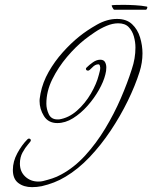

<svg xmlns="http://www.w3.org/2000/svg" viewBox="-20 -707 627 791"><path d="M112 64Q78 64 55.5 47Q33 30 33 -7Q33 -42 51.5 -76Q70 -110 93 -133Q96 -136 99 -136Q107 -136 107 -128Q107 -125 95.5 -112Q84 -99 73 -79Q62 -59 62 -33Q62 0 84 20.5Q106 41 138 41Q143 41 148 40.5Q153 40 157 39Q177 34 195.5 28Q214 22 232 12Q286 -17 331.5 -67Q377 -117 413.5 -177.5Q450 -238 477.5 -301.5Q505 -365 523 -422Q538 -466 538 -511Q538 -534 531.5 -557Q525 -580 510 -595.5Q495 -611 467 -611Q444 -611 419 -600.5Q394 -590 371 -574.5Q348 -559 330 -545Q293 -516 256.5 -473Q220 -430 195.5 -380.5Q171 -331 171 -280Q171 -258 181 -236.5Q191 -215 217 -215H223Q263 -221 297 -251Q331 -281 354.5 -321.5Q378 -362 387 -398Q389 -406 391 -413.5Q393 -421 393 -428Q393 -430 391.5 -436Q390 -442 385 -442Q372 -442 360 -429Q348 -416 343 -416Q334 -416 334 -424Q334 -426 337 -429Q348 -440 363 -450.5Q378 -461 393 -461Q407 -461 412.5 -451.5Q418 -442 418 -429Q418 -422 417 -414.5Q416 -407 414 -400Q407 -371 387.5 -336.5Q368 -302 340.5 -271Q313 -240 281 -220Q249 -200 216 -200Q179 -200 161 -229Q143 -258 143 -291Q143 -299 144.5 -306.5Q146 -314 147 -322Q156 -368 180.5 -411Q205 -454 238.5 -491.5Q272 -529 307 -557Q338 -582 379.5 -605.5Q421 -629 462 -629Q501 -629 524 -607.5Q547 -586 557 -553Q567 -520 567 -487Q567 -449 555 -411Q537 -354 506.5 -291.5Q476 -229 436 -169Q396 -109 349 -59.5Q302 -10 250 21Q227 35 202.5 44.5Q178 54 152 60Q142 62 132 63Q122 64 112 64ZM451 -667Q448 -667 444 -674.5Q440 -682 440 -685Q446 -687 489 -687Q509 -687 536.5 -685.5Q564 -684 584 -680Q587 -680 587 -677Q587 -674 585 -670.5Q583 -667 582 -667Z"/></svg>

Font: Sassy Frass
Style: Regular
Weight: 400
Designer: Robert E. Leuschke
Foundry: Robert E. Leuschke
Version: Version 1.010; ttfautohint (v1.8.3)